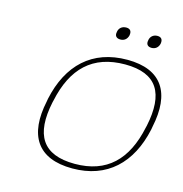

<svg xmlns="http://www.w3.org/2000/svg" viewBox="-99 -734 797 834"><g transform="rotate(15 300.0 -317.0)"><path d="M119 -256 117 -244C83 -85 141 9 299 9C455 9 553 -85 587 -244L589 -256C623 -415 565 -509 409 -509C251 -509 153 -415 119 -256ZM142 -246 144 -254C176 -406 259 -487 405 -487C549 -487 596 -406 564 -254L562 -246C530 -94 448 -13 304 -13C158 -13 110 -94 142 -246ZM333 -614C329 -597 337 -586 356 -586C374 -586 386 -597 390 -614V-615C393 -632 386 -643 368 -643C349 -643 336 -632 333 -615ZM474 -614C470 -597 478 -586 496 -586C514 -586 526 -597 530 -614V-615C533 -632 526 -643 508 -643C490 -643 477 -632 474 -615Z"/></g></svg>

Font: LT Wave Mono Thin
Style: Italic
Weight: 100
Designer: Daniel Lyons
Version: Version 2.5 (Glyphs App)